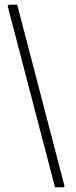

<svg xmlns="http://www.w3.org/2000/svg" viewBox="-20 -696 329 827"><path d="M217 111 13 -670 18 -676H54L258 106L254 111Z"/></svg>

Font: Alegreya Sans Light
Style: Regular
Weight: 300
Designer: Juan Pablo del Peral
Foundry: Huerta Tipografica
Version: Version 2.007